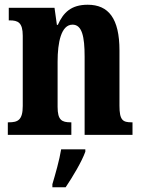

<svg xmlns="http://www.w3.org/2000/svg" viewBox="-20 -569 599 810"><path d="M13 0H281V-53H278C241 -53 223 -62 223 -118V-309C223 -390 238 -465 286 -465C326 -465 337 -415 337 -330V0H539V-53H535C498 -53 484 -62 484 -123V-356C484 -491 438 -549 350 -549C280 -549 247 -516 224 -464H220L210 -536H17V-483H21C56 -483 76 -474 76 -418V-122C76 -62 55 -53 17 -53H13ZM201 208V221H257C286 178 325 113 340 71V61H238C231 105 213 168 201 208Z"/></svg>

Font: Noto Serif Tamil ExtraCondensed ExtraBold
Style: Regular
Weight: 800
Width: 2
Designer: Indian Type Foundry, Tom Grace, and the Monotype Design Team
Foundry: Monotype Imaging Inc.
Version: Version 2.004